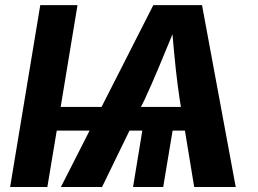

<svg xmlns="http://www.w3.org/2000/svg" viewBox="-20 -748 1032 768"><path d="M290 -727.5 222.7 -320.3H386.2L593.3 -727.5H788.1L922.9 0H756.8L719.7 -225.6H670.4L632.8 0H512.2L549.3 -225.6H498L388.2 0H223.6L338.4 -225.6H207L169.4 0H20.5L141.1 -727.5ZM543.9 -320.3H703.6L698.7 -351.1Q690.4 -404.8 683.3 -470.2Q676.3 -535.6 669.9 -610.8Q639.6 -537.1 612.3 -471.9Q585 -406.7 559.1 -351.1Z"/></svg>

Font: Inter
Style: Bold Italic
Weight: 700
Italic angle: -9.39999°
Designer: Rasmus Andersson
Foundry: rsms
Version: Version 4.001;git-9221beed3